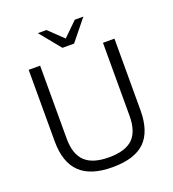

<svg xmlns="http://www.w3.org/2000/svg" viewBox="-157 -1005 1023 1134"><g transform="rotate(-20 354.0 -437.5)"><path d="M86 -251V-700H158V-241Q158 -144 206 -98Q254 -52 356 -52Q459 -52 506 -97.5Q553 -143 553 -241V-700H625V-251Q625 -117 560 -53.5Q495 10 356 10Q219 10 152.5 -54.5Q86 -119 86 -251ZM211 -885H265L355 -799L443 -885H497L391 -754H318Z"/></g></svg>

Font: Krub
Style: Regular
Weight: 400
Designer: Ekaluck Peanpanawate
Foundry: Cadson Demak Co.,Ltd.
Version: Version 1.000; ttfautohint (v1.6)